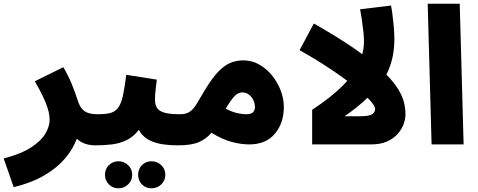

<svg xmlns="http://www.w3.org/2000/svg" viewBox="-57 -780 2584 1037"><path d="M17 231 -37 76Q58 51 112 15.5Q166 -20 188.5 -59Q211 -98 211 -133Q211 -174 189 -227Q167 -280 131 -341L285 -417Q311 -374 330.5 -326Q350 -278 364 -234Q377 -194 401 -178.5Q425 -163 470 -163Q518 -163 539 -139Q560 -115 560 -81Q560 -43 535 -19Q510 5 460 5Q394 5 358 -31Q338 24 295 75Q252 126 183.5 166.5Q115 207 17 231Z M761 237Q730 237 709.5 216Q689 195 689 164Q689 133 709.5 112Q730 91 761 91Q792 91 814 112Q836 133 836 164Q836 195 814 216Q792 237 761 237ZM583 237Q552 237 531 216Q510 195 510 164Q510 133 531 112Q552 91 583 91Q613 91 635 112Q657 133 657 164Q657 195 635 216Q613 237 583 237Z M460 5 470 -163Q512 -163 538 -169.5Q564 -176 580.5 -197.5Q597 -219 606.5 -261.5Q616 -304 625 -376L790 -350Q788 -329 784 -299.5Q780 -270 780 -241Q780 -215 791 -197.5Q802 -180 831 -171.5Q860 -163 915 -163Q963 -163 984 -139Q1005 -115 1005 -81Q1005 -43 980 -19Q955 5 905 5Q816 5 765.5 -15.5Q715 -36 693 -79Q664 -41 626.5 -23Q589 -5 546.5 0Q504 5 460 5Z M905 5 915 -163Q950 -163 970 -178Q990 -193 1007.5 -223Q1025 -253 1051 -296Q1091 -362 1125 -396Q1159 -430 1191 -442Q1223 -454 1257 -454Q1304 -454 1344 -431Q1384 -408 1413.5 -371Q1443 -334 1459.5 -290Q1476 -246 1476 -203Q1476 -115 1427.5 -57.5Q1379 0 1289 0Q1246 0 1196 -13Q1146 -26 1085 -63Q1058 -30 1017.5 -12.5Q977 5 905 5ZM1252 -281Q1230 -281 1210.5 -261.5Q1191 -242 1162 -193Q1195 -176 1223 -169.5Q1251 -163 1272 -163Q1299 -163 1309.5 -174Q1320 -185 1320 -201Q1320 -233 1300 -257Q1280 -281 1252 -281Z M1878 -297Q1823 -343 1741 -398.5Q1659 -454 1561 -509L1638 -653Q1763 -582 1848.5 -523.5Q1934 -465 1989 -415Z M2133 -163Q2133 -138 2123 -110Q2113 -82 2091 -57Q2069 -32 2033.5 -16Q1998 0 1947 0H1629V-187Q1732 -255 1793.5 -316.5Q1855 -378 1882 -437.5Q1909 -497 1909 -560Q1909 -578 1905.5 -610.5Q1902 -643 1897 -676Q1892 -709 1888 -730L2055 -750Q2059 -730 2063 -699Q2067 -668 2070 -634Q2073 -600 2073 -568Q2073 -462 2030 -377Q2073 -333 2095 -296Q2117 -259 2125 -226.5Q2133 -194 2133 -163ZM1804 -152H1886Q1937 -152 1953 -163Q1969 -174 1969 -192Q1969 -211 1928 -252Q1874 -200 1804 -152Z M2274 0 2253 -760H2426L2447 0Z"/></svg>

Font: Noto Sans Arabic Blk
Style: Regular
Weight: 900
Designer: Monotype Design Team, Nadine Chahine, Nizar Qandah and Khaled Hosny
Foundry: Monotype Imaging Inc.
Version: Version 2.012; ttfautohint (v1.8.4.7-5d5b)